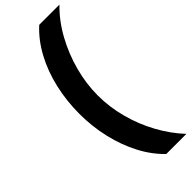

<svg xmlns="http://www.w3.org/2000/svg" viewBox="-355 -948 1189 1189"><g transform="rotate(-45 240.0 -353.0)"><path d="M294 208Q229 146 183.5 59Q138 -28 113.5 -132Q89 -236 89 -348Q89 -461 113.5 -567Q138 -673 186 -762Q234 -851 303 -914H480Q408 -844 356.5 -750Q305 -656 277.5 -552.5Q250 -449 250 -348Q250 -247 277 -145.5Q304 -44 354 47Q404 138 470 208Z"/></g></svg>

Font: Parkinsans
Style: Bold
Weight: 700
Designer: Red Stone, Indian Type Foundry
Foundry: Indian Type Foundry
Version: Version 1.000